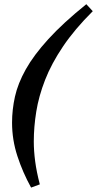

<svg xmlns="http://www.w3.org/2000/svg" viewBox="-20 -734 451 892"><path d="M411 -682Q326.5 -598 272.8 -518.2Q219 -438.5 189.5 -362.8Q160 -287 148.5 -215.5Q137 -144 137 -76.5Q137 -32.5 143.5 16.2Q150 65 165 122.5L124.5 137.5Q85.5 67 60.8 -8.8Q36 -84.5 36 -164.5Q36 -224.5 49.5 -285.2Q63 -346 99.8 -411.8Q136.5 -477.5 204.5 -552.2Q272.5 -627 381 -714.5Z"/></svg>

Font: Newsreader 16pt ExtraBold
Style: Italic
Weight: 800
Italic angle: -17°
Designer: Hugues Gentile
Foundry: Production Type
Version: Version 1.003; ttfautohint (v1.8.3)